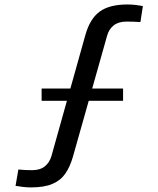

<svg xmlns="http://www.w3.org/2000/svg" viewBox="-20 -829 708 858"><path d="M118 8.5Q100 8.5 81.8 6.2Q63.5 4 49.5 1.5L62 -71.5Q74.5 -70 93 -69.2Q111.5 -68.5 123 -68.5Q159 -68.5 180.2 -85.5Q201.5 -102.5 210 -132L279 -378.5H166V-433.5H294.5L361.5 -672.5Q382 -745.5 425.5 -777.2Q469 -809 550 -809Q568.5 -809 587 -806.8Q605.5 -804.5 618.5 -802L607.5 -730.5Q593 -731.5 577.8 -732Q562.5 -732.5 545.5 -732.5Q509.5 -732.5 488 -715.5Q466.5 -698.5 458.5 -669L392 -433.5H530V-378.5H376.5L306 -129Q293 -83.5 271.8 -53Q250.5 -22.5 213.8 -7Q177 8.5 118 8.5Z"/></svg>

Font: Big Shoulders Text Thin SemiBold
Style: Regular
Weight: 600
Version: Version 2.002